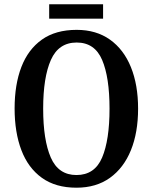

<svg xmlns="http://www.w3.org/2000/svg" viewBox="-20 -864 711 894"><path d="M336 10Q239 10 175 -36Q111 -82 79.5 -165Q48 -248 48 -359Q48 -470 79.5 -552Q111 -634 175 -679.5Q239 -725 337 -725Q428 -725 492 -679.5Q556 -634 589.5 -551.5Q623 -469 623 -358Q623 -247 589.5 -164.5Q556 -82 492 -36Q428 10 336 10ZM336 -49Q421 -49 455.5 -130.5Q490 -212 490 -358Q490 -504 455.5 -585Q421 -666 337 -666Q253 -666 217 -585Q181 -504 181 -358Q181 -212 216.5 -130.5Q252 -49 336 -49ZM209 -777V-844H460V-777Z"/></svg>

Font: Noto Serif Lao Condensed SemiBold
Style: Regular
Weight: 600
Width: 3
Designer: Monotype Design Team
Foundry: Monotype Imaging Inc.
Version: Version 2.003; ttfautohint (v1.8.4.7-5d5b)